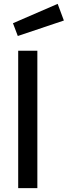

<svg xmlns="http://www.w3.org/2000/svg" viewBox="-20 -972 350 992"><path d="M74 0V-710H173V0ZM47 -852 278 -952 310 -866 72 -786Z"/></svg>

Font: TitilliumText
Style: Medium
Weight: 500
Designer: Accademia di Belle Arti di Urbino and others
Foundry: Accademia di Belle Arti di Urbino and others.
Version: Version 60.001